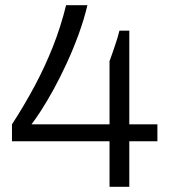

<svg xmlns="http://www.w3.org/2000/svg" viewBox="-20 -718 653 738"><path d="M401 0V-175H26V-240Q74 -314 113.5 -388Q153 -462 183.5 -539Q214 -616 234 -698H316Q303 -643 282 -585.5Q261 -528 236 -474Q211 -420 185.5 -373.5Q160 -327 137.5 -292.5Q115 -258 101 -240H401V-483Q407 -498 412 -513.5Q417 -529 422.5 -544.5Q428 -560 432 -574Q436 -588 439 -600H477V-240H585V-175H477V0Z"/></svg>

Font: Archivo SemiExpanded Light
Style: Regular
Weight: 300
Width: 6
Designer: Hector Gatti
Foundry: Omnibus-Type
Version: Version 2.001